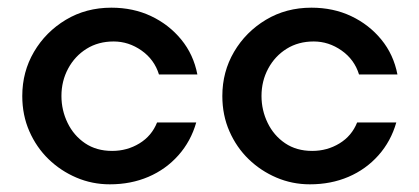

<svg xmlns="http://www.w3.org/2000/svg" viewBox="-20 -470 1092 500"><path d="M266 10Q220 10 179 -7.5Q138 -25 106.5 -55.5Q75 -86 56.5 -128Q38 -170 38 -220Q38 -283 68.5 -335Q99 -387 151.5 -418.5Q204 -450 270 -450Q327 -450 373.5 -428Q420 -406 452 -367Q484 -328 494 -276H394Q382 -315 348.5 -338.5Q315 -362 276 -362Q236 -362 205.5 -343Q175 -324 157.5 -291.5Q140 -259 140 -220Q140 -183 156 -150Q172 -117 201.5 -97Q231 -77 272 -77Q311 -77 343 -96.5Q375 -116 389 -151H491Q477 -102 444.5 -65.5Q412 -29 366.5 -9.5Q321 10 266 10Z M787 10Q741 10 700 -7.5Q659 -25 627.5 -55.5Q596 -86 577.5 -128Q559 -170 559 -220Q559 -283 589.5 -335Q620 -387 672.5 -418.5Q725 -450 791 -450Q848 -450 894.5 -428Q941 -406 973 -367Q1005 -328 1015 -276H915Q903 -315 869.5 -338.5Q836 -362 797 -362Q757 -362 726.5 -343Q696 -324 678.5 -291.5Q661 -259 661 -220Q661 -183 677 -150Q693 -117 722.5 -97Q752 -77 793 -77Q832 -77 864 -96.5Q896 -116 910 -151H1012Q998 -102 965.5 -65.5Q933 -29 887.5 -9.5Q842 10 787 10Z"/></svg>

Font: Teachers Medium
Style: Regular
Weight: 500
Designer: Alfredo Marco Pradil, Chank Diesel
Version: Version 1.001